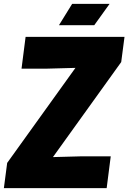

<svg xmlns="http://www.w3.org/2000/svg" viewBox="-30 -970 662 990"><path d="M535 -950 456 -840H274L342 -950ZM359 -620 211 -616H81L102 -780H612L595 -650L243 -160L391 -164H541L520 0H-10L7 -130Z"/></svg>

Font: Tanohe Sans Black
Style: Italic
Weight: 900
Designer: Village Type and Design LLC & Cristiano Sobral
Foundry: Cooper Hewitt Smithsonian Design Museum
Version: Version 1.00;January 12, 2020;FontCreator 12.0.0.2547 64-bit